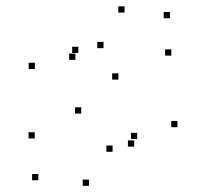

<svg xmlns="http://www.w3.org/2000/svg" viewBox="-20 -576 660 617"><path d="M92.1 -354.3V-374.3H72.1V-354.3ZM241 -211.1V-231.1H221V-211.1ZM420.9 -129.2V-149.2H400.9V-129.2ZM411.1 -104.7V-124.7H391.1V-104.7ZM341.8 -88.3V-108.3H321.8V-88.3ZM91.7 -131V-151H71.7V-131ZM103.2 3.2V-16.8H83.2V3.2ZM265.9 21.2V1.2H245.9V21.2ZM550.2 -167.3V-187.3H530.2V-167.3ZM360.4 -320.2V-340.2H340.4V-320.2ZM222.3 -383.7V-403.7H202.3V-383.7ZM231.8 -405.7V-425.7H211.8V-405.7ZM312.6 -421.3V-441.3H292.6V-421.3ZM530.6 -397.3V-417.3H510.6V-397.3ZM526 -517.3V-537.3H506V-517.3ZM380.2 -535.6V-555.6H360.2V-535.6Z"/></svg>

Font: Monaspace Argon Dots Var
Style: Regular
Weight: 400
Designer: Riley Cran and the Lettermatic Team
Version: Version 1.100 (Monaspace Argon Dots)